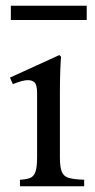

<svg xmlns="http://www.w3.org/2000/svg" viewBox="-20 -653 333 673"><path d="M190 -101Q190 -66 197 -50Q204 -34 222.5 -29Q241 -24 275 -23V0H50V-23Q72 -24 85 -29Q98 -34 104 -50Q110 -66 110 -101V-327Q110 -355 101.5 -363.5Q93 -372 79 -372Q66 -372 51.5 -367.5Q37 -363 25 -358L15 -381L188 -460L194 -454Q193 -446 191.5 -411Q190 -376 190 -328ZM18 -633H284V-583H18Z"/></svg>

Font: Bona Nova SC
Style: Regular
Weight: 400
Designer: Mateusz Machalski
Foundry: Capitalics
Version: Version 4.001; ttfautohint (v1.8.4.7-5d5b)